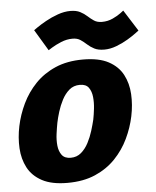

<svg xmlns="http://www.w3.org/2000/svg" viewBox="-52 -763 663 815"><g transform="rotate(-5 279.5 -355.0)"><path d="M20 -250Q30 -298 52 -344Q74 -390 109.5 -427Q145 -464 195.5 -486Q246 -508 313 -508Q381 -508 422 -486Q463 -464 482.5 -427Q502 -390 504.5 -344Q507 -298 497 -250Q487 -202 465 -156Q443 -110 407.5 -73Q372 -36 321.5 -14Q271 8 203 8Q136 8 95 -14Q54 -36 34.5 -73Q15 -110 12.5 -156Q10 -202 20 -250ZM182 -250Q178 -229 174.5 -203Q171 -177 173.5 -153Q176 -129 188 -113Q200 -97 226 -97Q252 -97 270.5 -113Q289 -129 301.5 -153Q314 -177 322 -203Q330 -229 335 -250Q339 -270 342 -296Q345 -322 342.5 -346Q340 -370 328.5 -386Q317 -402 291 -402Q264 -402 245.5 -386Q227 -370 214.5 -346Q202 -322 194 -296Q186 -270 182 -250ZM118 -650Q118 -650 133 -660.5Q148 -671 172 -684.5Q196 -698 224 -708Q252 -718 278 -718Q303 -718 319.5 -709.5Q336 -701 348.5 -689.5Q361 -678 374.5 -669Q388 -660 408 -660Q433 -660 454.5 -670Q476 -680 489 -690Q502 -700 502 -700L559 -610Q559 -610 545 -599.5Q531 -589 508.5 -575.5Q486 -562 459.5 -552Q433 -542 408 -542Q382 -542 365.5 -550.5Q349 -559 336.5 -570.5Q324 -582 310.5 -591Q297 -600 277 -600Q252 -600 228 -590Q204 -580 188 -570Q172 -560 172 -560Z"/></g></svg>

Font: Epunda Sans ExtraBold
Style: Italic
Weight: 800
Italic angle: -12.0243°
Designer: Simon Atzbach
Foundry: typofactur
Version: Version 2.204; ttfautohint (v1.8.4.7-5d5b)